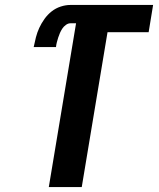

<svg xmlns="http://www.w3.org/2000/svg" viewBox="-20 -755 640 775"><path d="M177 0 287 -661H264Q255 -661 246 -654.5Q237 -648 231.5 -639.5Q226 -631 222 -622Q218 -613 215 -603.5Q212 -594 209.5 -584.5Q207 -575 206 -565H116Q120 -585 125 -604.5Q130 -624 138.5 -642.5Q147 -661 159.5 -678.5Q172 -696 188.5 -709Q205 -722 225 -728.5Q245 -735 264 -735H598L580 -625H414L310 0Z"/></svg>

Font: Iosevka SS04 XBd Ex
Style: Italic
Weight: 800
Width: 7
Italic angle: -9°
Monospace: yes
Designer: Belleve Invis
Foundry: Belleve Invis
Version: Version 19.0.0; ttfautohint (v1.8.4)